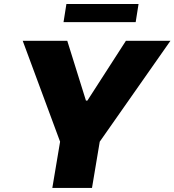

<svg xmlns="http://www.w3.org/2000/svg" viewBox="-20 -929 862 949"><path d="M92.3 -727.3H312.5L404.8 -431.8H411.9L602.3 -727.3H822.4L473 -228.7L434.7 0H238.6L277 -228.7ZM664.8 -909.1 650.6 -819.6H294L308.2 -909.1Z"/></svg>

Font: Karasuma Gothic
Style: Italic
Weight: 900
Italic angle: -9.39999°
Designer: Rasmus Andersson / Ryoko Nishizuka
Foundry: Genbu
Version: Version 1.00